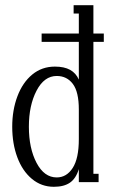

<svg xmlns="http://www.w3.org/2000/svg" viewBox="-20 -700 438 738"><path d="M187 18Q139 18 102.5 -12.5Q66 -43 46.5 -95.5Q27 -148 27 -213Q27 -277 47 -330Q67 -383 104 -413.5Q141 -444 191 -444Q227 -444 249.5 -431.5Q272 -419 283 -394V-648H263V-680H339V-32H359V0H283V-50Q272 -14 249 2Q226 18 187 18ZM198 -18Q236 -18 259.5 -54.5Q283 -91 283 -165V-279Q283 -347 260 -377.5Q237 -408 198 -408Q150 -408 120.5 -351.5Q91 -295 91 -213Q91 -130 120.5 -74Q150 -18 198 -18ZM379 -571V-539H140V-571Z"/></svg>

Font: Margherita Variable
Style: Regular
Weight: 400
Designer: James Puckett
Foundry: Dunwich Type Founders
Version: Version 1.008